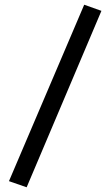

<svg xmlns="http://www.w3.org/2000/svg" viewBox="-20 -730 468 814"><path d="M410 -684 93 64 18 38 337 -710Z"/></svg>

Font: Rambla
Style: Regular
Weight: 400
Designer: Martin Sommaruga
Foundry: Martin Sommaruga
Version: Version 1.001